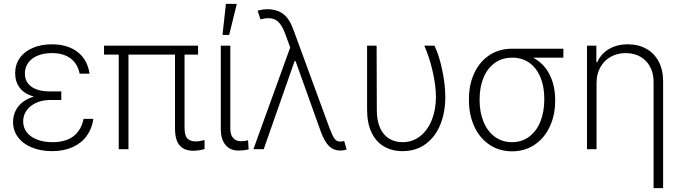

<svg xmlns="http://www.w3.org/2000/svg" viewBox="-20 -764 3491 983"><path d="M153.3 -269.5Q104 -283.7 80.8 -314.9Q57.6 -346.2 57.6 -388.7Q57.6 -433.6 81.3 -467Q105 -500.5 147.7 -518.8Q190.4 -537.1 246.1 -537.1Q326.2 -537.1 377 -498Q427.7 -459 438.5 -386.7H387.7Q377.4 -438.5 340.8 -465.3Q304.2 -492.2 246.1 -492.2Q204.1 -492.2 172.9 -479.2Q141.6 -466.3 124.5 -442.6Q107.4 -418.9 107.4 -387.7Q107.4 -344.2 140.9 -320.1Q174.3 -295.9 236.3 -295.9H293.9V-252H236.3Q197.8 -252 166.3 -238Q134.8 -224.1 116.7 -199.2Q98.6 -174.3 98.6 -142.6Q98.6 -110.8 116.9 -86.9Q135.3 -63 169.2 -49.6Q203.1 -36.1 249 -36.1Q381.8 -36.1 408.2 -155.3H458Q451.2 -106 424.1 -68.6Q397 -31.2 351.8 -10.7Q306.6 9.8 247.1 9.8Q188 9.8 142.6 -9Q97.2 -27.8 72 -61.8Q46.9 -95.7 46.9 -138.7Q46.9 -184.1 73.7 -218.8Q100.6 -253.4 153.3 -269.5Z M994.1 -484.4H924.8V-110.4Q924.8 -70.3 939.2 -55.2Q953.6 -40 983.4 -40Q1002 -40 1027.3 -46.9V-1Q997.6 7.8 969.7 7.8Q923.3 7.8 899.7 -19.5Q876 -46.9 876 -106.4V-484.4H637.7V0H587.9V-484.4H512.7V-530.3H994.1Z M1159.2 -530.3V-104.5Q1159.2 -73.2 1174.1 -57.1Q1189 -41 1211.9 -41Q1224.6 -41 1235.6 -42.7Q1246.6 -44.4 1250 -45.9L1252.9 1Q1245.6 2.9 1231.4 4.9Q1217.3 6.8 1199.2 6.8Q1159.2 6.8 1134.8 -21.7Q1110.4 -50.3 1110.4 -104.5V-530.3ZM1136.7 -744.1H1192.4L1153.3 -585H1119.1Z M1623 -88.9 1493.2 -451.2H1488.3L1330.1 0H1277.3L1465.8 -521L1439.5 -592.8Q1423.8 -634.3 1404.3 -652.6Q1384.8 -670.9 1354.5 -670.9Q1336.9 -670.9 1313.5 -665L1298.8 -709Q1324.2 -716.8 1351.6 -716.8Q1400.9 -715.8 1431.9 -691.2Q1462.9 -666.5 1482.4 -611.3L1667 -108.4Q1681.2 -69.8 1692.4 -54.4Q1703.6 -39.1 1721.7 -39.1Q1726.1 -39.1 1731.4 -40Q1736.8 -41 1742.2 -42L1754.9 2Q1736.8 6.8 1721.7 6.8Q1688.5 6.8 1665.3 -15.4Q1642.1 -37.6 1623 -88.9Z M1908.2 -530.3 1909.2 -201.2Q1909.2 -146 1926 -108.9Q1942.9 -71.8 1972.7 -54Q2002.4 -36.1 2041 -36.1Q2091.8 -36.1 2130.6 -66.4Q2169.4 -96.7 2190.7 -149.7Q2211.9 -202.6 2211.9 -268.6Q2211.4 -328.6 2194.6 -401.1Q2177.7 -473.6 2152.3 -530.3H2204.1Q2227.1 -484.9 2243.4 -408.7Q2259.8 -332.5 2259.8 -266.6Q2259.8 -189.5 2234.6 -126.7Q2209.5 -64 2159.9 -27.1Q2110.4 9.8 2041 9.8Q1986.8 9.8 1945.8 -14.2Q1904.8 -38.1 1882.1 -85.9Q1859.4 -133.8 1859.4 -203.1V-530.3Z M2601.6 -514.6H2864.3V-468.8H2709Q2763.7 -440.4 2793 -383.8Q2822.3 -327.1 2822.3 -252V-247.1Q2822.3 -174.8 2794.9 -116Q2767.6 -57.1 2717.3 -23.2Q2667 10.7 2601.6 10.7Q2536.1 10.7 2485.8 -23.2Q2435.5 -57.1 2408.2 -116.7Q2380.9 -176.3 2380.9 -251V-256.8Q2380.9 -330.6 2408 -389.2Q2435.1 -447.8 2485.1 -481.2Q2535.2 -514.6 2601.6 -514.6ZM2601.6 -36.1Q2652.3 -36.1 2689.7 -64.5Q2727.1 -92.8 2746.8 -142.1Q2766.6 -191.4 2766.6 -253.9V-259.8Q2766.6 -319.3 2747.6 -366.7Q2728.5 -414.1 2691.7 -441.4Q2654.8 -468.8 2602.5 -468.8Q2550.3 -468.8 2512.5 -441.2Q2474.6 -413.6 2455.1 -365.2Q2435.5 -316.9 2435.5 -256.8V-251Q2435.5 -189.5 2455.6 -140.6Q2475.6 -91.8 2513.2 -64Q2550.8 -36.1 2601.6 -36.1Z M3034.2 0H2985.4V-530.3H3033.2V-446.3H3038.1Q3056.6 -488.3 3097.4 -512.7Q3138.2 -537.1 3194.3 -537.1Q3248 -537.1 3288.8 -514.4Q3329.6 -491.7 3352.3 -449Q3375 -406.2 3375 -347.7V199.2H3326.2V-344.7Q3326.2 -388.7 3308.3 -422.1Q3290.5 -455.6 3258.3 -473.9Q3226.1 -492.2 3183.6 -492.2Q3140.6 -492.2 3106.7 -473.1Q3072.8 -454.1 3053.5 -419.4Q3034.2 -384.8 3034.2 -339.8Z"/></svg>

Font: Pretendard ExtraLight
Style: Regular
Weight: 200
Designer: Base glyphs from Inter by Rasmus Andersson; Hangeul glyphs from Noto Sans CJK(Source Han Sans) by Jang Soo-young and Kan
Foundry: Kil Hyung-jin
Version: Version 1.309